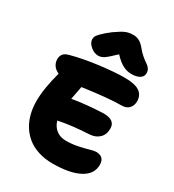

<svg xmlns="http://www.w3.org/2000/svg" viewBox="-229 -1093 1135 1249"><g transform="rotate(30 338.5 -469.0)"><path d="M269 -731Q237.3 -731 209.7 -755.1Q182.1 -779.3 182.1 -805.2Q182.1 -817.4 186.5 -827.1Q190.9 -836.9 211.2 -857.4Q231.4 -877.9 272 -909.2Q317.9 -941.4 342.5 -952.1Q367.2 -962.9 402.8 -962.9Q450.7 -962.9 487.8 -915Q506.8 -891.1 529.5 -872.1Q552.2 -853 566.2 -844.5Q580.1 -835.9 589.6 -822Q599.1 -808.1 599.1 -789.1Q599.1 -764.2 576.9 -750Q554.7 -735.8 514.2 -735.8Q481.9 -735.8 450.9 -751.7Q419.9 -767.6 382.8 -807.1Q330.6 -756.8 310.1 -743.9Q289.6 -731 269 -731ZM361.8 24.9Q303.7 24.9 255.1 9.3Q206.5 -6.3 172.4 -33.7Q138.2 -61 114.7 -98.9Q91.3 -136.7 80.1 -181.2Q68.8 -225.6 68.8 -274.9Q68.8 -370.1 105 -501Q78.1 -512.7 64 -533.2Q49.8 -553.7 49.8 -579.1Q49.8 -601.1 61 -616.9Q72.3 -632.8 103 -641.1Q193.4 -665.5 305.7 -679.7Q418 -693.8 490.2 -693.8Q568.4 -693.8 602.8 -670.2Q637.2 -646.5 637.2 -600.1Q637.2 -567.9 617.9 -547.4Q598.6 -526.9 564 -526.9Q468.3 -526.9 276.9 -500Q274.9 -487.8 268.1 -454.6Q261.2 -421.4 257.8 -400.9Q360.8 -418.9 488.8 -423.8Q575.2 -423.8 575.2 -359.9Q575.2 -314.9 548.3 -288.8Q521.5 -262.7 478 -259.8Q338.9 -252 250 -232.9Q260.3 -194.3 289.8 -170.7Q319.3 -147 362.8 -147Q408.7 -147 451.9 -156Q495.1 -165 525.6 -174.1Q556.2 -183.1 570.8 -183.1Q633.8 -183.1 633.8 -121.1Q633.8 -50.8 562 -12.9Q490.2 24.9 361.8 24.9Z"/></g></svg>

Font: Shantell Sans Bouncy
Style: Regular
Weight: 800
Designer: Stephen Nixon, Anya Danilova, Shantell Martin
Foundry: Arrow Type
Version: Version 1.006;[9816181b4]